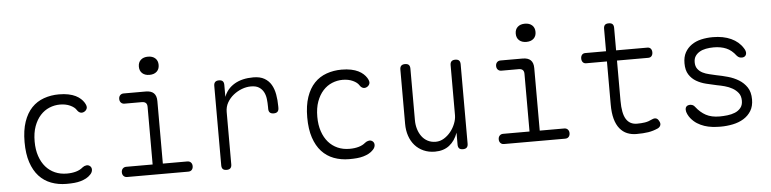

<svg xmlns="http://www.w3.org/2000/svg" viewBox="-46 -978 4891 1218"><g transform="rotate(-5 2400.0 -369.5)"><path d="M93 -277Q93 -352 111.5 -406Q130 -460 162.5 -494Q195 -528 240 -544Q285 -560 336 -560Q370 -560 396.5 -554.5Q423 -549 442 -539.5Q461 -530 474 -518Q487 -506 495 -493Q509 -470 504.5 -456.5Q500 -443 487 -436Q474 -429 462 -433Q450 -437 441 -451Q430 -469 402 -482Q374 -495 337 -495Q302 -495 269.5 -481.5Q237 -468 212 -440.5Q187 -413 172 -372Q157 -331 157 -275Q157 -223 171 -182Q185 -141 209.5 -113Q234 -85 268 -70Q302 -55 344 -55Q376 -55 402 -62.5Q428 -70 445 -85Q456 -94 470 -96Q484 -98 495 -88Q500 -83 502 -77Q504 -71 503.5 -64Q503 -57 499.5 -49.5Q496 -42 489 -35Q477 -22 461 -13.5Q445 -5 426 0.5Q407 6 384.5 8Q362 10 336 10Q283 10 238 -7Q193 -24 161 -59Q129 -94 111 -148Q93 -202 93 -277Z M1111 -65Q1125 -65 1133.5 -56Q1142 -47 1142 -32.5Q1142 -18 1134 -9Q1126 0 1111 0H722Q708 0 699.5 -9Q691 -18 691 -32.5Q691 -47 699.5 -56Q708 -65 722 -65H890V-432Q890 -449 881.5 -457Q873 -465 856 -465H746Q732 -465 723.5 -474Q715 -483 715 -497.5Q715 -512 723.5 -521Q732 -530 746 -530H887Q921 -530 938 -513.5Q955 -497 955 -463V-65ZM920 -633Q891 -633 874 -648.5Q857 -664 857 -691Q857 -718 874 -733.5Q891 -749 920 -749Q949 -749 966 -733.5Q983 -718 983 -691Q983 -664 966 -648.5Q949 -633 920 -633Z M1355 10Q1338 10 1330.5 2Q1323 -6 1323 -22V-528Q1323 -544 1331 -552Q1339 -560 1355 -560Q1372 -560 1379.5 -552Q1387 -544 1387 -528V-452Q1406 -503 1454 -531.5Q1502 -560 1574 -560Q1617 -560 1644.5 -544Q1672 -528 1687.5 -501.5Q1703 -475 1709.5 -439Q1716 -403 1716 -364V-353Q1716 -337 1708 -329Q1700 -321 1684 -321Q1667 -321 1659 -329Q1651 -337 1651 -353V-364Q1651 -391 1648 -416Q1645 -441 1634.5 -460.5Q1624 -480 1605 -492Q1586 -504 1554 -504Q1525 -504 1496 -493Q1467 -482 1442.5 -462.5Q1418 -443 1402.5 -416Q1387 -389 1387 -356V-22Q1387 -6 1379 2Q1371 10 1355 10Z M1893 -277Q1893 -352 1911.5 -406Q1930 -460 1962.5 -494Q1995 -528 2040 -544Q2085 -560 2136 -560Q2170 -560 2196.5 -554.5Q2223 -549 2242 -539.5Q2261 -530 2274 -518Q2287 -506 2295 -493Q2309 -470 2304.5 -456.5Q2300 -443 2287 -436Q2274 -429 2262 -433Q2250 -437 2241 -451Q2230 -469 2202 -482Q2174 -495 2137 -495Q2102 -495 2069.5 -481.5Q2037 -468 2012 -440.5Q1987 -413 1972 -372Q1957 -331 1957 -275Q1957 -223 1971 -182Q1985 -141 2009.5 -113Q2034 -85 2068 -70Q2102 -55 2144 -55Q2176 -55 2202 -62.5Q2228 -70 2245 -85Q2256 -94 2270 -96Q2284 -98 2295 -88Q2300 -83 2302 -77Q2304 -71 2303.5 -64Q2303 -57 2299.5 -49.5Q2296 -42 2289 -35Q2277 -22 2261 -13.5Q2245 -5 2226 0.5Q2207 6 2184.5 8Q2162 10 2136 10Q2083 10 2038 -7Q1993 -24 1961 -59Q1929 -94 1911 -148Q1893 -202 1893 -277Z M2828 -209V-528Q2828 -544 2836 -552Q2844 -560 2860 -560Q2877 -560 2884.5 -552Q2892 -544 2892 -528V-22Q2892 -6 2884 2Q2876 10 2860 10Q2843 10 2835.5 2Q2828 -6 2828 -22V-98Q2810 -47 2773.5 -18.5Q2737 10 2682 10Q2642 10 2609.5 -4.5Q2577 -19 2554.5 -44.5Q2532 -70 2520 -105Q2508 -140 2508 -182V-528Q2508 -544 2516 -552Q2524 -560 2540 -560Q2557 -560 2564.5 -552Q2572 -544 2572 -528V-199Q2572 -170 2580 -143.5Q2588 -117 2603 -96.5Q2618 -76 2640.5 -64Q2663 -52 2692 -52Q2720 -52 2744.5 -67Q2769 -82 2787.5 -105Q2806 -128 2817 -156Q2828 -184 2828 -209Z M3511 -65Q3525 -65 3533.5 -56Q3542 -47 3542 -32.5Q3542 -18 3534 -9Q3526 0 3511 0H3122Q3108 0 3099.5 -9Q3091 -18 3091 -32.5Q3091 -47 3099.5 -56Q3108 -65 3122 -65H3290V-432Q3290 -449 3281.5 -457Q3273 -465 3256 -465H3146Q3132 -465 3123.5 -474Q3115 -483 3115 -497.5Q3115 -512 3123.5 -521Q3132 -530 3146 -530H3287Q3321 -530 3338 -513.5Q3355 -497 3355 -463V-65ZM3320 -633Q3291 -633 3274 -648.5Q3257 -664 3257 -691Q3257 -718 3274 -733.5Q3291 -749 3320 -749Q3349 -749 3366 -733.5Q3383 -718 3383 -691Q3383 -664 3366 -648.5Q3349 -633 3320 -633Z M4081 -530Q4095 -530 4102.5 -521Q4110 -512 4110 -497.5Q4110 -483 4102.5 -474Q4095 -465 4081 -465H3882V-209Q3882 -128 3905 -91.5Q3928 -55 3974 -55Q4001 -55 4024 -58.5Q4047 -62 4071 -74Q4086 -81 4097 -77.5Q4108 -74 4115 -60Q4124 -45 4120 -33Q4116 -21 4103 -14Q4072 0 4040.5 5Q4009 10 3965 10Q3933 10 3906 -1Q3879 -12 3859 -36.5Q3839 -61 3828.5 -99Q3818 -137 3818 -191V-465H3686Q3672 -465 3664.5 -474Q3657 -483 3657 -497.5Q3657 -512 3664.5 -521Q3672 -530 3686 -530H3818V-673Q3818 -689 3825.5 -697Q3833 -705 3850 -705Q3867 -705 3874.5 -697Q3882 -689 3882 -673V-530Z M4500 10Q4474 10 4448 7Q4422 4 4398 -4Q4374 -12 4352.5 -25.5Q4331 -39 4313 -61Q4304 -72 4296.5 -87.5Q4289 -103 4289 -116Q4289 -131 4297.5 -138Q4306 -145 4318 -145Q4327 -145 4335.5 -141.5Q4344 -138 4351 -128Q4378 -93 4413 -74Q4448 -55 4500 -55Q4523 -55 4549.5 -58Q4576 -61 4598 -70Q4620 -79 4634.5 -96.5Q4649 -114 4649 -142Q4649 -173 4634 -192Q4619 -211 4597 -223.5Q4575 -236 4549 -243Q4523 -250 4500 -254Q4467 -261 4432.5 -269.5Q4398 -278 4370 -294.5Q4342 -311 4324.5 -338.5Q4307 -366 4307 -410Q4307 -451 4322.5 -479Q4338 -507 4364.5 -525.5Q4391 -544 4426 -552Q4461 -560 4500 -560Q4567 -560 4616 -537.5Q4665 -515 4691 -473Q4697 -464 4699.5 -456.5Q4702 -449 4702 -443Q4702 -430 4694 -422.5Q4686 -415 4673 -415Q4664 -415 4656.5 -418Q4649 -421 4641 -430Q4614 -466 4579.5 -480.5Q4545 -495 4500 -495Q4474 -495 4450.5 -490.5Q4427 -486 4409.5 -475.5Q4392 -465 4382 -449.5Q4372 -434 4372 -411Q4372 -385 4384.5 -368.5Q4397 -352 4416 -342.5Q4435 -333 4457.5 -328Q4480 -323 4500 -318Q4537 -311 4574.5 -300.5Q4612 -290 4643 -271Q4674 -252 4694 -222Q4714 -192 4714 -145Q4714 -102 4696 -72.5Q4678 -43 4648 -24.5Q4618 -6 4579.5 2Q4541 10 4500 10Z"/></g></svg>

Font: Maple Mono ExtraLight
Style: Regular
Weight: 275
Monospace: yes
Designer: subframe7536
Version: Version 7.000